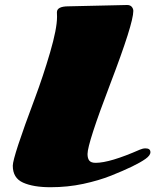

<svg xmlns="http://www.w3.org/2000/svg" viewBox="-20 -745 634 784"><path d="M259.8 -719.2 499 -724.6Q511.7 -724.6 518.1 -717Q524.4 -709.5 524.4 -700.2Q524.4 -648.9 430.9 -404.3Q337.4 -159.7 337.4 -116.2Q337.4 -98.1 344.7 -89.1Q352.1 -80.1 370.6 -80.1Q428.7 -80.1 550.8 -133.8Q563 -139.2 574.2 -139.2Q594.2 -139.2 594.2 -123.5Q594.2 -110.4 574.2 -96.2Q554.2 -82 519 -64.9Q483.9 -47.9 433.6 -27.8Q383.3 -7.8 319.6 5.9Q255.9 19.5 186 19.5Q116.2 19.5 74.2 0.7Q32.2 -18.1 32.2 -68.4Q32.2 -103.5 122.6 -344.2Q156.2 -434.1 184.6 -531Q212.9 -627.9 212.9 -676.3L212.4 -694.8Q212.4 -719.2 259.8 -719.2Z"/></svg>

Font: Sonsie One
Style: Regular
Weight: 400
Designer: Riccardo De Franceschi
Foundry: Sorkin Type Co
Version: Version 1.003